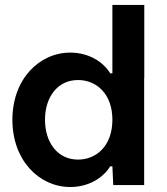

<svg xmlns="http://www.w3.org/2000/svg" viewBox="-20 -750 676 779"><path d="M565.4 -730H436V-452.6H427.2C397.9 -500.5 338.4 -536.6 265.1 -536.6C139.6 -536.6 30.3 -429.2 30.3 -264.2C30.3 -264.2 30.3 -263.7 30.3 -263.7C30.3 -98.6 139.6 8.8 265.1 8.8C338.4 8.8 397.9 -27.3 427.2 -75.2H436L439.5 1H564.9V-433.6H565.4ZM162.6 -264.2C162.6 -356.4 213.9 -425.3 296.4 -425.3C371.6 -425.3 436 -369.1 436 -264.2C436 -158.7 371.6 -102.5 296.4 -102.5C213.9 -102.5 162.6 -171.4 162.6 -264.2Z"/></svg>

Font: Faust Sans Bold
Style: Regular
Weight: 700
Designer: Andreas Faust
Version: Version 1.003;Glyphs 3.1.2 (3151)